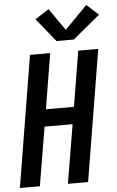

<svg xmlns="http://www.w3.org/2000/svg" viewBox="-64 -1028 654 1071"><g transform="rotate(-5 263.5 -492.5)"><path d="M3 0 124 -735H237L186 -425H343L394 -735H506L385 0H272L327 -329H170L115 0ZM278 -799 172 -930 249 -980 335 -857 461 -985 527 -925 375 -799Z"/></g></svg>

Font: Iosevka SS04 Oblique
Style: Bold
Weight: 700
Italic angle: -9°
Monospace: yes
Designer: Belleve Invis
Foundry: Belleve Invis
Version: Version 19.0.0; ttfautohint (v1.8.4)